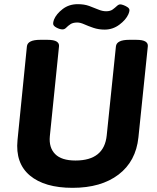

<svg xmlns="http://www.w3.org/2000/svg" viewBox="-20 -893 752 921"><path d="M482 -751Q453 -751 428 -759.5Q403 -768 384 -776.5Q365 -785 351 -785Q330 -785 318 -777Q306 -769 298 -760.5Q290 -752 280 -752Q267 -752 251 -760.5Q235 -769 235 -779Q235 -786 236.5 -790.5Q238 -795 239 -799Q250 -826 280.5 -849.5Q311 -873 353 -873Q384 -873 407.5 -864.5Q431 -856 451 -847.5Q471 -839 489 -839Q509 -839 520.5 -847.5Q532 -856 540.5 -864Q549 -872 557 -872Q563 -872 573.5 -868Q584 -864 592.5 -858Q601 -852 601 -844Q601 -837 596 -825Q584 -798 552.5 -774.5Q521 -751 482 -751ZM328 8Q194 8 123.5 -51Q53 -110 64 -221L109 -670Q112 -702 173 -702H207Q239 -702 252 -693.5Q265 -685 263 -670L219 -239Q214 -185 244.5 -154Q275 -123 342 -123Q480 -123 492 -244L536 -670Q539 -702 600 -702H633Q665 -702 678 -693.5Q691 -685 689 -670L644 -234Q632 -119 548.5 -55.5Q465 8 328 8Z"/></svg>

Font: Asap
Style: Bold Italic
Weight: 700
Italic angle: -6°
Designer: Pablo Cosgaya
Foundry: Omnibus-Type
Version: Version 3.001; ttfautohint (v1.8.3)